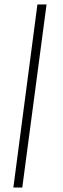

<svg xmlns="http://www.w3.org/2000/svg" viewBox="-20 -766 284 862"><path d="M148 -746H189L80 76H40Z"/></svg>

Font: Bellota Text Light
Style: Italic
Weight: 300
Italic angle: -7.5°
Designer: Kemie Guaida
Foundry: Kemie Guaida
Version: Version 4.001